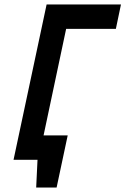

<svg xmlns="http://www.w3.org/2000/svg" viewBox="-20 -720 565 865"><path d="M121 -110 98 0H149L143 125H235L285 -110ZM41 0H153L278 -590H502L525 -700H190Z"/></svg>

Font: Advent Pro
Style: Italic
Weight: 400
Italic angle: -12°
Designer: VivaRado, Andreas Kalpakidis
Foundry: VivaRado, Andreas Kalpakidis
Version: Version 3.000